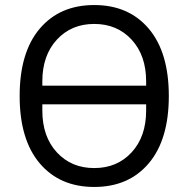

<svg xmlns="http://www.w3.org/2000/svg" viewBox="-20 -730 748 762"><path d="M570.5 -82Q491 12 354 12Q217 12 137.5 -82Q58 -176 58 -349Q58 -522 137.5 -616Q217 -710 354 -710Q491 -710 570.5 -616Q650 -522 650 -349Q650 -176 570.5 -82ZM560 -291V-316H148V-291Q148 -188 205.5 -125.5Q263 -63 354 -63Q445 -63 502.5 -125.5Q560 -188 560 -291ZM148 -407V-390H560V-407Q560 -510 502.5 -572.5Q445 -635 354 -635Q263 -635 205.5 -572.5Q148 -510 148 -407Z"/></svg>

Font: Aneliza
Style: Regular
Weight: 400
Designer: Mike Abbink, Paul van der Laan, Pieter van Rosmalen
Foundry: Bold Monday
Version: Version 3.0